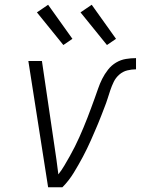

<svg xmlns="http://www.w3.org/2000/svg" viewBox="-20 -786 591 806"><path d="M242 0H182L99 -530H156L208 -177Q213 -146 217 -115.5Q221 -85 225 -54Q239 -72 250.5 -91.5Q262 -111 273 -130.5Q284 -150 294 -170Q304 -190 313 -210Q322 -230 330.5 -250.5Q339 -271 347 -291.5Q355 -312 362.5 -332.5Q370 -353 377.5 -373.5Q385 -394 392 -414.5Q399 -435 409 -455Q419 -475 433.5 -493.5Q448 -512 467.5 -523.5Q487 -535 508.5 -538.5Q530 -542 551 -542V-495Q533 -495 514.5 -490.5Q496 -486 481 -473Q466 -460 457.5 -442.5Q449 -425 443 -407Q437 -389 431.5 -371.5Q426 -354 419 -336.5Q412 -319 405.5 -301.5Q399 -284 391.5 -266.5Q384 -249 376.5 -231.5Q369 -214 361.5 -197Q354 -180 345.5 -162.5Q337 -145 328 -128Q319 -111 309.5 -94.5Q300 -78 290 -61.5Q280 -45 268 -29.5Q256 -14 242 0ZM429 -597 318 -734 365 -766 467 -623ZM246 -597 135 -734 182 -766 284 -623Z"/></svg>

Font: Lode Dark
Style: Italic
Weight: 400
Italic angle: -11°
Monospace: yes
Designer: Belleve Invis
Foundry: Belleve Invis
Version: Version 29.2.0; ttfautohint (v1.8.3)